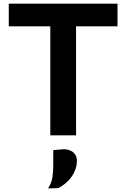

<svg xmlns="http://www.w3.org/2000/svg" viewBox="-20 -733 684 1040"><path d="M252.5 0Q252.5 -58 252.5 -112.5Q252.5 -167 252.5 -233.5V-453Q252.5 -521.5 252.5 -577Q252.5 -632.5 252.5 -691.5L306 -590.5H214.5Q157 -590.5 112.2 -590.5Q67.5 -590.5 27.5 -590.5V-713H616.5V-590.5Q576.5 -590.5 532 -590.5Q487.5 -590.5 429.5 -590.5H338L392 -691.5Q392 -632.5 392 -577Q392 -521.5 392 -453V-233.5Q392 -167 392 -112.5Q392 -58 392 0ZM240.5 287.5Q259 258 263.8 228.5Q268.5 199 268.5 160.5Q268.5 140.5 268.5 120.2Q268.5 100 268.5 80L327 75Q361.5 77 379 94Q396.5 111 396.5 138Q396.5 167.5 384.2 195.2Q372 223 349.5 246.2Q327 269.5 295.5 286Z"/></svg>

Font: Commissioner Thin SemiBold
Style: Regular
Weight: 600
Version: Version 1.000